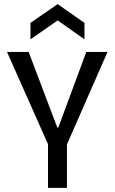

<svg xmlns="http://www.w3.org/2000/svg" viewBox="-20 -912 556 932"><path d="M213 0V-212L14 -660H119L258 -293H263L399 -660H502L305 -211V0ZM128 -721V-801L260 -892L390 -801V-721L260 -813Z"/></svg>

Font: Bricolage Grotesque SemiCondensed
Style: Regular
Weight: 400
Width: 4
Designer: Mathieu Triay
Foundry: Atelier Triay
Version: Version 1.001;gftools[0.9.33.dev8+g029e19f]